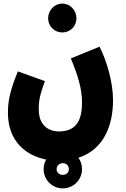

<svg xmlns="http://www.w3.org/2000/svg" viewBox="-20 -853 697 1065"><path d="M326 -673C370 -673 404 -708 404 -751C404 -796 370 -833 326 -833C281 -833 247 -796 247 -751C247 -708 281 -673 326 -673ZM24 -227C24 -69 124 10 236 32C227 47 222 66 222 85C222 144 269 192 328 192C388 192 435 144 435 85C435 61 428 40 415 22C555 -23 607 -157 607 -297C607 -398 572 -516 532 -594L373 -529C412 -435 435 -359 435 -285C435 -192 407 -124 308 -124C243 -124 195 -164 195 -245C195 -299 201 -325 229 -403L79 -457C31 -340 24 -283 24 -227ZM328 117C310 117 294 104 294 85C294 66 310 52 328 52C347 52 362 65 362 85C362 104 347 117 328 117Z"/></svg>

Font: Noto Sans Arabic UI XCn Bk
Style: Regular
Weight: 900
Width: 2
Designer: Monotype Design Team, Nadine Chahine and Nizar Qandah
Foundry: Monotype Imaging Inc.
Version: Version 2.010